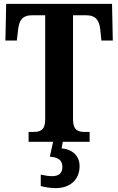

<svg xmlns="http://www.w3.org/2000/svg" viewBox="-20 -734 612 994"><path d="M128 0H255L238 77C275 80 303 91 303 130C303 164 283 178 250 178C234 178 212 175 191 170V229C212 236 249 240 268 240C342 240 392 197 392 126C392 73 355 39 299 34L305 0H444V-51H420C384 -51 358 -59 358 -117V-655H426C478 -655 494 -626 499 -582L505 -524H564L560 -714H12L8 -524H67L74 -582C79 -626 94 -655 146 -655H214V-116C214 -59 188 -51 152 -51H128Z"/></svg>

Font: Noto Serif Condensed
Style: Bold
Weight: 700
Width: 3
Designer: Monotype Design Team
Foundry: Monotype Imaging Inc.
Version: Version 2.015